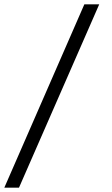

<svg xmlns="http://www.w3.org/2000/svg" viewBox="-27 -780 517 890"><path d="M-7 90 364 -760H433L61 90Z"/></svg>

Font: Host Grotesk Light
Style: Italic
Weight: 300
Italic angle: -8°
Designer: Doğukan Karapınar based on Poppins by Indian Type Foundry, Jonny Pinhorn
Foundry: Element Type
Version: Version 1.001; ttfautohint (v1.8.4.7-5d5b)